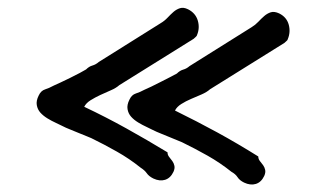

<svg xmlns="http://www.w3.org/2000/svg" viewBox="-20 -579 860 502"><path d="M218.8 -217.8Q216.8 -218.8 207 -222.7Q197.3 -226.6 185.5 -231.4Q173.8 -236.3 164.1 -240.2Q154.3 -244.1 152.3 -245.1Q150.4 -246.1 140.1 -251Q129.9 -255.9 126 -257.8Q115.2 -262.7 104 -269.5Q92.8 -276.4 85.4 -284.7Q78.1 -293 76.2 -304.2Q74.2 -315.4 81.1 -329.1Q86.9 -341.8 97.7 -345.2Q108.4 -348.6 121.1 -355.5Q126 -357.4 138.2 -363.3Q150.4 -369.1 163.6 -375.5Q176.8 -381.8 188.5 -388.2Q200.2 -394.5 205.1 -397.5Q212.9 -405.3 221.7 -407.7Q230.5 -410.2 238.3 -417L400.4 -518.6Q410.2 -524.4 418 -532.7Q425.8 -541 433.6 -547.9Q441.4 -554.7 450.7 -557.6Q460 -560.5 471.7 -554.7Q491.2 -544.9 497.1 -525.4Q502.9 -505.9 495.1 -487.3Q495.1 -485.4 491.7 -482.4Q488.3 -479.5 486.3 -477.5L292 -356.4Q283.2 -348.6 269.5 -342.8Q255.9 -336.9 242.2 -330.6Q228.5 -324.2 216.8 -316.9Q205.1 -309.6 200.2 -299.8Q257.8 -272.5 310.5 -243.2Q363.3 -213.9 418 -180.7Q418 -173.8 422.4 -168.5Q426.8 -163.1 430.7 -157.7Q434.6 -152.3 436 -145.5Q437.5 -138.7 433.6 -129.9Q425.8 -113.3 411.6 -108.9Q397.5 -104.5 380.9 -112.3Q369.1 -118.2 363.8 -126Q358.4 -133.8 347.7 -140.6Q318.4 -164.1 285.6 -182.6Q252.9 -201.2 218.8 -217.8ZM456.1 -207Q454.1 -208 444.3 -211.9Q434.6 -215.8 422.9 -220.7Q411.1 -225.6 401.4 -229.5Q391.6 -233.4 389.6 -234.4Q387.7 -235.4 377.4 -240.2Q367.2 -245.1 363.3 -247.1Q352.5 -252 341.3 -258.8Q330.1 -265.6 322.8 -273.9Q315.4 -282.2 313.5 -293.5Q311.5 -304.7 318.4 -318.4Q324.2 -331.1 335 -334.5Q345.7 -337.9 358.4 -344.7Q363.3 -346.7 375.5 -352.5Q387.7 -358.4 400.9 -365.2Q414.1 -372.1 425.8 -377.9Q437.5 -383.8 442.4 -386.7Q450.2 -394.5 459 -397Q467.8 -399.4 475.6 -406.2L637.7 -507.8Q647.5 -513.7 655.3 -522Q663.1 -530.3 670.9 -537.1Q678.7 -543.9 688 -546.9Q697.3 -549.8 710 -543.9Q729.5 -534.2 734.9 -514.6Q740.2 -495.1 732.4 -476.6Q732.4 -474.6 729 -471.7Q725.6 -468.8 723.6 -466.8L529.3 -345.7Q520.5 -337.9 506.8 -332Q493.2 -326.2 479.5 -320.3Q465.8 -314.5 454.1 -307.1Q442.4 -299.8 437.5 -290Q495.1 -261.7 547.9 -232.9Q600.6 -204.1 655.3 -169.9Q655.3 -163.1 659.7 -157.7Q664.1 -152.3 668 -147Q671.9 -141.6 673.3 -134.8Q674.8 -127.9 670.9 -119.1Q663.1 -102.5 648.9 -98.1Q634.8 -93.8 618.2 -101.6Q606.4 -107.4 601.1 -115.7Q595.7 -124 585 -129.9Q555.7 -153.3 522.9 -171.9Q490.2 -190.4 456.1 -207Z"/></svg>

Font: Covered By Your Grace
Style: Regular
Weight: 400
Designer: Kimberly Geswein
Foundry: Kimberly Geswein
Version: Version 1.0